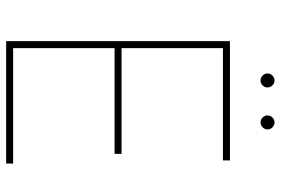

<svg xmlns="http://www.w3.org/2000/svg" viewBox="-164 -748 912 624"><g transform="rotate(90 292.0 -436.0)"><path d="M113.6 -727.3H501.4V-704.5H136.4V-375H480.1V-352.3H136.4V-22.7H511.4V0H113.6ZM355.1 -849.4Q355.1 -858.7 361.9 -865.4Q368.6 -872.2 377.8 -872.2Q387.1 -872.2 393.8 -865.4Q400.6 -858.7 400.6 -849.4Q400.6 -840.2 393.8 -833.5Q387.1 -826.7 377.8 -826.7Q368.6 -826.7 361.9 -833.5Q355.1 -840.2 355.1 -849.4ZM241.5 -872.2Q250.7 -872.2 257.5 -865.4Q264.2 -858.7 264.2 -849.4Q264.2 -840.2 257.5 -833.5Q250.7 -826.7 241.5 -826.7Q232.2 -826.7 225.5 -833.5Q218.8 -840.2 218.8 -849.4Q218.8 -858.7 225.5 -865.4Q232.2 -872.2 241.5 -872.2Z"/></g></svg>

Font: Inter P Thin
Style: Regular
Weight: 100
Designer: Rasmus Andersson
Foundry: rsms
Version: Version 3.018;git-588b23468